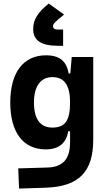

<svg xmlns="http://www.w3.org/2000/svg" viewBox="-20 -843 626 1096"><path d="M88.9 233.4 240.2 228.5C429.7 222.2 512.2 138.7 512.2 -45.9V-517.6H389.6L381.3 -423.8H372.1C359.9 -493.2 321.3 -527.3 242.7 -527.3C113.3 -527.3 38.6 -429.2 38.6 -258.3C38.6 -85.4 113.3 9.8 241.7 9.8C314 9.8 358.9 -24.9 369.1 -93.8H379.9V-30.3C379.9 63 340.8 110.8 250 113.3L84 118.2ZM379.9 -258.3C379.9 -157.7 354 -114.7 278.8 -114.7C210 -114.7 173.8 -163.1 173.8 -258.3C173.8 -350.1 211.9 -402.8 278.8 -402.8C346.2 -402.8 379.9 -358.4 379.9 -258.3ZM258.3 -822.8C196.3 -772 169.4 -731.9 169.4 -677.7C169.4 -611.8 214.8 -581.5 313.5 -581.5H340.3V-674.3H308.6C291 -674.3 282.7 -681.2 282.7 -695.3C282.7 -707 297.9 -721.2 345.7 -759.8Z"/></svg>

Font: CaskaydiaCove Nerd Font
Style: Bold
Weight: 700
Designer: Aaron Bell
Foundry: Saja Typeworks
Version: Version 2111.1;Nerd Fonts 2.3.0